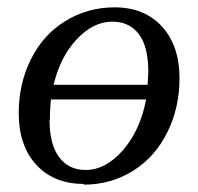

<svg xmlns="http://www.w3.org/2000/svg" viewBox="-20 -493 540 523"><path d="M208 10V8Q127 8 79 -44Q31 -96 31 -185Q31 -265 64 -331Q97 -398 157 -435Q218 -473 292 -473Q373 -473 421 -421Q469 -368 469 -280Q469 -200 436 -133Q403 -66 343 -28Q282 10 208 10ZM116 -168 115 -166Q115 -100 141 -65Q167 -30 213 -30Q268 -30 315 -84Q362 -138 378 -222H119Q116 -200 116 -168ZM384 -296V-297Q384 -365 359 -399Q333 -434 286 -434Q234 -434 189 -386Q144 -338 126 -262H382Z"/></svg>

Font: Libra Serif Modern
Style: Italic
Weight: 400
Italic angle: -12°
Designer: Stefan Peev, Context Ltd
Foundry: Stefan Peev, Context Ltd
Version: Version 1.000